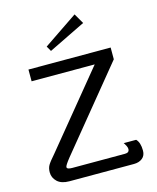

<svg xmlns="http://www.w3.org/2000/svg" viewBox="-128 -965 863 1053"><g transform="rotate(-15 304.0 -438.5)"><path d="M430.8 -819.2 220.8 -716.7 204.2 -745.8 397.5 -876.7ZM75 -650H541.7V-583.3L166.7 -125Q137.5 -88.3 137.5 -79.2Q137.5 -66.7 166.7 -66.7H466.7Q491.7 -66.7 491.7 -87.5Q491.7 -95 487.5 -104.2Q483.3 -113.3 479.2 -119.2L475 -125H545.8Q566.7 -104.2 566.7 -58.3Q566.7 -30 547.9 -15Q529.2 0 500 0H133.3Q88.3 0 65 -22.1Q41.7 -44.2 41.7 -75Q41.7 -98.3 51.2 -115Q60.8 -131.7 91.7 -166.7L433.3 -583.3H75Z"/></g></svg>

Font: BoonBaan
Style: Regular
Weight: 400
Designer: Sungsit Sawaiwan
Foundry: FontUni
Version: Version 2.0